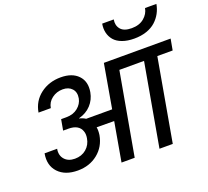

<svg xmlns="http://www.w3.org/2000/svg" viewBox="-163 -1221 1545 1425"><g transform="rotate(-20 609.5 -509.0)"><path d="M292 -456.1Q347.2 -456.1 383.1 -485.4Q418.9 -514.6 426.8 -556.2Q435.1 -603.5 409.2 -631.8Q383.3 -660.2 336.9 -660.2Q288.6 -660.2 251.5 -632.3Q214.4 -604.5 207 -559.1H109.9Q124.5 -645.5 192.1 -697.3Q259.8 -749 353 -749Q442.9 -749 490 -700Q537.1 -650.9 522.9 -569.8Q512.7 -513.2 475.3 -472.9Q438 -432.6 378.9 -417L377.9 -415Q402.8 -410.2 426.8 -395H631.8L691.9 -740.2H1219.2L1203.1 -651.9H1082L966.8 0H861.8L977.1 -651.9H782.2L666 0H562L616.2 -308.1L478 -309.1Q482.9 -283.7 478 -248Q462.4 -160.2 396.7 -107.7Q331.1 -55.2 238.8 -55.2Q138.7 -55.2 85.4 -111.8Q32.2 -168.5 48.8 -259.8H147.9Q138.7 -210 167 -177.5Q195.3 -145 248 -145Q301.3 -145 337.9 -176Q374.5 -207 382.8 -257.8Q387.7 -286.6 380.9 -309.1H379.9V-312Q359.9 -371.1 276.9 -371.1H235.8L251 -456.1ZM779.8 -1018.1H871.1Q862.8 -973.1 888.2 -942.1Q913.6 -911.1 975.1 -911.1Q1035.6 -911.1 1073 -942.4Q1110.4 -973.6 1118.2 -1018.1H1208Q1201.2 -979.5 1183.3 -946.8Q1165.5 -914.1 1136.7 -887.9Q1107.9 -861.8 1064.5 -846.9Q1021 -832 966.8 -832Q912.6 -832 872.6 -846.9Q832.5 -861.8 810.5 -887.7Q788.6 -913.6 780.8 -946.8Q772.9 -980 779.8 -1018.1Z"/></g></svg>

Font: SVN-Poppins Medium
Style: Italic
Weight: 500
Italic angle: -10°
Designer: Ninad Kale (Devanagari), Jonny Pinhorn (Latin)
Foundry: Indian Type Foundry
Version: Version 3.002 2017